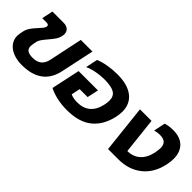

<svg xmlns="http://www.w3.org/2000/svg" viewBox="45 -1155 1774 1774"><g transform="rotate(45 932.0 -267.5)"><path d="M23 -148Q23 -158 27 -182L32 -207Q39 -243 59.5 -272.5Q80 -302 112 -336Q132 -357 142.5 -371Q153 -385 156 -397Q157 -400 157 -405Q157 -425 128 -425H72L95 -535H240Q279 -535 300.5 -516Q322 -497 322 -464Q322 -453 319 -441Q313 -411 297.5 -387.5Q282 -364 251 -327Q223 -295 207 -271.5Q191 -248 186 -221L182 -200Q178 -176 178 -167Q178 -135 199 -119Q220 -103 269 -103Q374 -103 396 -204L466 -535H618L548 -207Q500 15 244 15Q178 15 128 -5.5Q78 -26 50.5 -63Q23 -100 23 -148Z M595 -36 655 -317H908L884 -206H780L762 -120Q798 -103 849 -103Q1007 -103 1043 -267Q1050 -298 1050 -325Q1050 -383 1009.5 -407.5Q969 -432 877 -432Q827 -432 772.5 -421.5Q718 -411 678 -392L703 -510Q747 -529 807.5 -539.5Q868 -550 931 -550Q1063 -550 1135 -494.5Q1207 -439 1207 -337Q1207 -307 1199 -267Q1170 -131 1081 -58Q992 15 831 15Q762 15 700.5 1Q639 -13 595 -36Z M1306 -468H1457L1496 -113Q1570 -113 1619.5 -157.5Q1669 -202 1686 -284Q1694 -324 1694 -348Q1694 -391 1672.5 -411.5Q1651 -432 1603 -432Q1570 -432 1537 -422L1561 -536Q1606 -550 1659 -550Q1751 -550 1800.5 -501Q1850 -452 1850 -364Q1850 -328 1841 -284Q1812 -148 1719.5 -74Q1627 0 1491 0H1357Z"/></g></svg>

Font: Prompt Semibold
Style: Italic
Weight: 600
Italic angle: -12°
Designer: Katatrad Team
Foundry: CadsonDemak
Version: Version 1.000